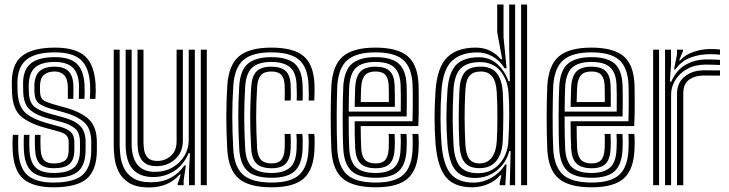

<svg xmlns="http://www.w3.org/2000/svg" viewBox="-20 -820 3227 850"><path d="M216.8 -75.2Q176.8 -75.2 156.9 -94.4Q137 -113.5 135 -160.8Q134.5 -171.5 134.2 -191.4Q134 -211.2 135 -223H159.5Q158.8 -211.8 158.9 -196.2Q159 -180.8 159.8 -161.8Q161 -126 174.8 -111.2Q188.5 -96.5 216.8 -96.5Q252.2 -96.5 268 -109.6Q283.8 -122.8 284 -153.5Q284.5 -172.2 284.2 -190.5Q283.8 -211.2 273.2 -221.4Q262.8 -231.5 240 -237.8L180.5 -254Q110.5 -273 73.9 -304.1Q37.2 -335.2 33.5 -405Q33 -414.8 32.9 -423.6Q32.8 -432.5 32.5 -441Q28.8 -532 75.6 -570.6Q122.5 -609.2 223 -609.2Q314.5 -609.2 356.2 -571.4Q398 -533.5 403.2 -446.2Q404 -434 403.9 -416.9Q403.8 -399.8 402.5 -382.2H377.8Q379.2 -399 379.4 -416.5Q379.5 -434 378.8 -445Q374.8 -521.5 338.2 -554.9Q301.8 -588.2 223 -588.2Q135 -588.2 94.8 -553.8Q54.5 -519.2 57.2 -440.8Q57.5 -431.8 57.5 -423.2Q57.5 -414.8 58.2 -405Q63.8 -343.2 96.1 -317.4Q128.5 -291.5 187.2 -275.2L245.8 -259Q279 -249.8 294.1 -234.9Q309.2 -220 309.2 -190.5Q309.2 -180.2 309.2 -172.4Q309.2 -164.5 309 -153.2Q308.5 -112 287.2 -93.6Q266 -75.2 216.8 -75.2ZM216.8 -33Q151.2 -33 119.8 -61.5Q88.2 -90 85.5 -159Q84.8 -172.8 84.9 -192.4Q85 -212 85.8 -223H110.5Q109.5 -212.2 109.6 -192.5Q109.8 -172.8 110.2 -160Q112.8 -102.2 138.1 -78.2Q163.5 -54.2 216.8 -54.2Q279 -54.2 306.2 -77.1Q333.5 -100 334 -153.5Q334.2 -163.5 334.1 -172Q334 -180.5 334 -190.5Q334 -232 312.5 -250.8Q291 -269.5 251.5 -280L193.8 -295.5Q142.2 -309.2 114.8 -331.8Q87.2 -354.2 83.2 -404.2Q82.5 -414 82.5 -423.2Q82.5 -432.5 82.2 -440.8Q79.8 -506.2 113.4 -536.6Q147 -567 223 -567Q288.5 -567 319.8 -538Q351 -509 354.2 -443.5Q354.8 -434.5 354.9 -416.9Q355 -399.2 353.5 -382.2H329Q329.2 -399.2 329.6 -416.2Q330 -433.2 329.8 -440.2Q328 -497 301.4 -521.4Q274.8 -545.8 223 -545.8Q163.5 -545.8 135.5 -521.2Q107.5 -496.8 107.2 -440.8Q107 -431.5 107.4 -422.2Q107.8 -413 108.2 -405.2Q110.5 -364.2 134 -346.4Q157.5 -328.5 200.5 -316.8L257.5 -301.2Q310.5 -287 334.8 -262.6Q359 -238.2 359 -190.5Q359 -182 359 -172.9Q359 -163.8 358.8 -153.2Q358.2 -89 325.5 -61Q292.8 -33 216.8 -33ZM216.8 9.2Q126.8 9.2 83.2 -28.1Q39.8 -65.5 36 -156.8Q34.2 -195 36.8 -223H61.2Q60.5 -212.2 60.2 -192.8Q60 -173.2 60.8 -157.8Q64.2 -77.8 101.4 -44.8Q138.5 -11.8 216.8 -11.8Q306 -11.8 344.6 -44.8Q383.2 -77.8 383.8 -153.2Q384 -164.2 384 -172.2Q384 -180.2 384 -190.5Q384 -250.8 352.4 -278.8Q320.8 -306.8 263.2 -322.5L207.2 -338Q174.5 -347 154.8 -360.4Q135 -373.8 133 -405.2Q132.8 -413 132.2 -422.1Q131.8 -431.2 132 -440.5Q133.2 -484.5 155.2 -504.6Q177.2 -524.8 223 -524.8Q262.8 -524.8 283.2 -504.6Q303.8 -484.5 305 -439.2Q305.2 -428.2 305.1 -415.6Q305 -403 304.5 -382.2H280.2Q280.5 -398.8 280.5 -415.6Q280.5 -432.5 280.2 -438Q278.8 -472.8 263 -488.1Q247.2 -503.5 223 -503.5Q192 -503.5 174.9 -488.8Q157.8 -474 157 -440.5Q156.8 -430.8 156.9 -422.8Q157 -414.8 158 -405.2Q160.2 -383.5 174.5 -375Q188.8 -366.5 213.8 -359.2L269 -343.8Q338.8 -324.5 373.8 -291.2Q408.8 -258 408.8 -190.5Q408.8 -179.8 408.9 -171.8Q409 -163.8 408.8 -153.2Q408.2 -66.8 364 -28.8Q319.8 9.2 216.8 9.2Z M640.2 9.8Q582.8 9.8 550.6 -10.9Q518.5 -31.5 504.2 -62.1Q490 -92.8 486.8 -123.5Q483.5 -154.2 483.5 -174.5V-600H509.8V-179.5Q509.8 -160 512.8 -132.1Q515.8 -104.2 528.4 -77Q541 -49.8 569.5 -31.4Q598 -13 648.8 -13Q698 -13 735 -32.5Q772 -52 796.5 -87.5H802.8L793 -22V0H766.8L766.5 -5.5L780.2 -47.2H775.2Q726 9.8 640.2 9.8ZM869 0V-600H895.5V0ZM672.8 -84.5Q642 -84.5 624.8 -95.9Q607.5 -107.2 599.9 -124.4Q592.2 -141.5 590.5 -159.2Q588.8 -177 588.8 -189.5V-600H615.2V-191Q615.2 -175 618.2 -155.5Q621.2 -136 634.2 -121.8Q647.2 -107.5 676.8 -107.5Q710.5 -107.5 736.1 -129.8Q761.8 -152 761.8 -193.8V-600H789.5V-196.5Q789.5 -146 755.5 -115.2Q721.5 -84.5 672.8 -84.5ZM656.5 -36.2Q597.2 -36.8 566.8 -72.1Q536.2 -107.5 536.2 -181.2V-600H562.8V-184.5Q562.8 -59.2 666.2 -59.2Q710.5 -59.2 744.1 -79Q777.8 -98.8 796.6 -130.6Q815.5 -162.5 815.5 -198.8V-600H842.5V0H816.8V-65L821 -141.5H814.8Q792 -88.2 749.8 -62Q707.5 -35.8 656.5 -36.2Z M1182.8 9.2Q1082.2 9.2 1037 -29.5Q991.8 -68.2 986.2 -157Q982 -233 981.9 -300.8Q981.8 -368.5 986.2 -441.5Q992.2 -532 1037.9 -570.6Q1083.5 -609.2 1181 -609.2Q1279 -609.2 1323.8 -571.8Q1368.5 -534.2 1372.2 -446.8Q1372.8 -432 1372.6 -412.9Q1372.5 -393.8 1371.2 -374.8H1346.5Q1348 -396.2 1345.8 -445.5Q1342.5 -522 1304.2 -555.1Q1266 -588.2 1181 -588.2Q1096.2 -588.2 1057 -553.8Q1017.8 -519.2 1012.8 -440Q1008.2 -368.5 1008.4 -301.5Q1008.5 -234.5 1012.8 -158.2Q1017.2 -80.5 1056.5 -46.1Q1095.8 -11.8 1182.8 -11.8Q1266.5 -11.8 1304.4 -45.8Q1342.2 -79.8 1345.8 -157.8Q1347 -181.8 1346.6 -199.5Q1346.2 -217.2 1344.8 -227.2H1371Q1372.8 -218.5 1373 -198.5Q1373.2 -178.5 1372.2 -156.8Q1368.2 -67.8 1324.1 -29.2Q1280 9.2 1182.8 9.2ZM1182.8 -33Q1107.8 -33 1075.4 -63.6Q1043 -94.2 1039.2 -160Q1035 -237.8 1034.9 -303Q1034.8 -368.2 1039 -437.8Q1043.5 -510.8 1078.6 -538.9Q1113.8 -567 1181 -567Q1249.8 -567 1283.1 -539.6Q1316.5 -512.2 1319.5 -445Q1320.2 -424 1320.4 -405.9Q1320.5 -387.8 1319.8 -374.8H1293.5Q1295 -396.2 1293 -444.2Q1290.5 -502.5 1262 -524.1Q1233.5 -545.8 1181 -545.8Q1124.5 -545.8 1096.9 -521Q1069.2 -496.2 1065.5 -436Q1061 -365.2 1061.2 -300Q1061.5 -234.8 1065.5 -162.2Q1069 -104.5 1096 -79.4Q1123 -54.2 1182.8 -54.2Q1235.2 -54.2 1262.8 -77.2Q1290.2 -100.2 1293 -159Q1294.8 -200.2 1292.2 -227.2H1318.5Q1321.5 -203 1319.5 -158.2Q1316.2 -91.8 1284.5 -62.4Q1252.8 -33 1182.8 -33ZM1182.8 -75.2Q1136.8 -75.2 1115.6 -96Q1094.5 -116.8 1092 -163.2Q1087.5 -240.5 1087.6 -302.5Q1087.8 -364.5 1092 -434.5Q1095 -483 1115.8 -503.9Q1136.5 -524.8 1181 -524.8Q1222.2 -524.8 1243.5 -506.8Q1264.8 -488.8 1266.8 -441.5Q1267.2 -425.8 1267.6 -406.5Q1268 -387.2 1266.5 -374.8H1240Q1241 -387.2 1240.9 -405.4Q1240.8 -423.5 1240.2 -440.8Q1239 -473.8 1225.2 -488.6Q1211.5 -503.5 1181 -503.5Q1149.2 -503.5 1134.9 -486.8Q1120.5 -470 1118.2 -433.2Q1114 -363 1114.1 -301.1Q1114.2 -239.2 1118.2 -164.8Q1120.2 -128.8 1135.4 -112.6Q1150.5 -96.5 1182.8 -96.5Q1211.8 -96.5 1225.2 -112.2Q1238.8 -128 1240.2 -162.5Q1241 -177 1240.9 -194.8Q1240.8 -212.5 1240 -227.2H1266.2Q1268.5 -199 1266.8 -161.5Q1264.5 -116 1244.9 -95.6Q1225.2 -75.2 1182.8 -75.2Z M1643.5 9.2Q1544 9.2 1498.1 -29Q1452.2 -67.2 1447 -156.5Q1445.5 -185 1444.8 -224.4Q1444 -263.8 1444.1 -305.5Q1444.2 -347.2 1445 -383.4Q1445.8 -419.5 1447 -441.8Q1452.8 -532 1498.5 -570.6Q1544.2 -609.2 1642 -609.2Q1738.5 -609.2 1783.6 -572.1Q1828.8 -535 1833 -446.8Q1833.2 -439 1833.5 -417.5Q1833.8 -396 1833.9 -367.9Q1834 -339.8 1833.5 -311.5Q1833 -283.2 1831.8 -261.8H1576.8Q1577 -231.8 1577.5 -208Q1578 -184.2 1579 -164.8Q1581 -128.2 1596.1 -112.4Q1611.2 -96.5 1643.5 -96.5Q1672 -96.5 1685.5 -111.6Q1699 -126.8 1700.8 -162.8Q1701.5 -176.5 1701.6 -193.6Q1701.8 -210.8 1700.5 -227.2H1727Q1728 -210.8 1728 -192.8Q1728 -174.8 1727.2 -161.8Q1725 -115.2 1705.5 -95.2Q1686 -75.2 1643.5 -75.2Q1597.8 -75.2 1576.5 -95.8Q1555.2 -116.2 1552.5 -163.2Q1551.2 -188.2 1550.6 -219.4Q1550 -250.5 1550 -283.2H1806.2Q1807.2 -314 1807.4 -348.1Q1807.5 -382.2 1807.2 -409Q1807 -435.8 1806.5 -445.2Q1802.8 -522 1764.6 -555.1Q1726.5 -588.2 1642 -588.2Q1557.8 -588.2 1518.1 -554.1Q1478.5 -520 1473.2 -440.2Q1472.2 -420.2 1471.5 -385Q1470.8 -349.8 1470.6 -308.2Q1470.5 -266.8 1471.1 -227Q1471.8 -187.2 1473.2 -158.5Q1478 -80.8 1517 -46.2Q1556 -11.8 1643.5 -11.8Q1727 -11.8 1764.9 -45.6Q1802.8 -79.5 1806.5 -157.8Q1807.2 -173 1807.2 -192.2Q1807.2 -211.5 1805.8 -227.2H1832.2Q1833.8 -211.8 1833.8 -192.6Q1833.8 -173.5 1833 -156.8Q1828.8 -67.8 1784.6 -29.2Q1740.5 9.2 1643.5 9.2ZM1643.5 -33Q1568.8 -33 1536.1 -63.4Q1503.5 -93.8 1499.8 -160Q1498.2 -187.8 1497.6 -226.8Q1497 -265.8 1497.1 -306.9Q1497.2 -348 1497.9 -383Q1498.5 -418 1499.8 -437.8Q1504.2 -510.2 1539.1 -538.6Q1574 -567 1642 -567Q1712 -567 1744.4 -538.9Q1776.8 -510.8 1780 -444.8Q1780.5 -436.2 1780.8 -413.8Q1781 -391.2 1781 -362Q1781 -332.8 1780.2 -304.5H1523.5Q1523.5 -262.8 1524.1 -225.4Q1524.8 -188 1526 -162.5Q1529.5 -104 1556.8 -79.1Q1584 -54.2 1643.5 -54.2Q1696 -54.2 1723.4 -77Q1750.8 -99.8 1753.5 -159Q1754.2 -174.2 1754.4 -191.9Q1754.5 -209.5 1753.2 -227.2H1779.8Q1781 -210.5 1780.9 -192.9Q1780.8 -175.2 1780 -158.2Q1776.8 -91.5 1745.1 -62.2Q1713.5 -33 1643.5 -33ZM1523.8 -325.8H1754.2Q1754.8 -362.8 1754.5 -396.6Q1754.2 -430.5 1753.5 -444Q1751 -498.2 1725 -522Q1699 -545.8 1642 -545.8Q1585.2 -545.8 1557.5 -521.1Q1529.8 -496.5 1526 -436Q1525.2 -418.8 1524.5 -388.5Q1523.8 -358.2 1523.8 -325.8ZM1550.2 -347Q1550.5 -364.2 1551.2 -392.9Q1552 -421.5 1552.5 -434.8Q1555.8 -484.2 1577.1 -504.5Q1598.5 -524.8 1642 -524.8Q1685 -524.8 1705 -505.8Q1725 -486.8 1727 -443.5Q1727.8 -430.8 1728 -403.2Q1728.2 -375.8 1728 -347ZM1577 -368.2H1701.5Q1701.5 -391.2 1701.4 -413Q1701.2 -434.8 1700.8 -441Q1699.2 -474 1685.8 -488.8Q1672.2 -503.5 1642 -503.5Q1610.2 -503.5 1595.8 -486.9Q1581.2 -470.2 1579 -433.8Q1578.2 -418.8 1577.8 -403.1Q1577.2 -387.5 1577 -368.2Z M2313.5 0H2287V-800H2313.5ZM2260.5 0H2236.8L2240.5 -151L2234.5 -151.2Q2221 -99 2179.8 -65.6Q2138.5 -32.2 2083 -32.2Q2024.8 -32.2 1996.1 -67.1Q1967.5 -102 1960.8 -183.5Q1956.2 -242.2 1956.4 -299.4Q1956.5 -356.5 1961 -421Q1966.8 -499.2 1999.6 -532.9Q2032.5 -566.5 2100.2 -566.5Q2147 -566.5 2180.5 -537.2Q2214 -508 2231 -460.5H2237.2L2234.2 -608.8V-800H2260.5ZM2070.2 9.2Q1991.2 9.2 1954 -36Q1916.8 -81.2 1908.2 -183.2Q1903.8 -243.5 1903.8 -298.4Q1903.8 -353.2 1908.2 -420.2Q1916 -522.8 1959.6 -566Q2003.2 -609.2 2085.8 -609.2Q2124.2 -609.2 2152.6 -593.9Q2181 -578.5 2197 -557.8H2203.2L2181.2 -677.8V-800H2209.2V-655.8L2222.8 -517.5H2214.2Q2192.8 -552.2 2160.5 -570.1Q2128.2 -588 2093.8 -588Q2021.2 -588 1981.4 -550.9Q1941.5 -513.8 1934.5 -420.2Q1930 -353.8 1930.2 -296.5Q1930.5 -239.2 1934.5 -183.2Q1942 -90.2 1975.2 -50.9Q2008.5 -11.5 2076 -11.5Q2117.8 -11.5 2156.2 -33.5Q2194.8 -55.5 2216.2 -92H2222.5L2217.2 0H2192.2V-8.5L2199.5 -44.2H2194.2Q2173.2 -18.8 2139.6 -4.8Q2106 9.2 2070.2 9.2ZM2096.5 -53.2Q2153.2 -53.2 2190.1 -93.5Q2227 -133.8 2230.5 -194Q2234 -255.5 2234.4 -311.5Q2234.8 -367.5 2231.2 -410.5Q2226.2 -470.2 2193.5 -507.6Q2160.8 -545 2105 -545Q2047.8 -545 2019.5 -517Q1991.2 -489 1987.5 -419.8Q1983.8 -348 1984.1 -295.5Q1984.5 -243 1987.5 -183.5Q1991 -113.8 2016.2 -83.5Q2041.5 -53.2 2096.5 -53.2ZM2103.2 -75.5Q2058 -75.5 2037.2 -100.6Q2016.5 -125.8 2013.5 -183.5Q2010.8 -244.5 2010.8 -297.1Q2010.8 -349.8 2013.8 -419Q2016 -472.5 2036.5 -498.8Q2057 -525 2108.8 -525Q2156.5 -525 2179.6 -495.4Q2202.8 -465.8 2205.8 -411Q2208.2 -364.5 2208.2 -307.6Q2208.2 -250.8 2205.5 -194Q2202.8 -138.8 2176.9 -107.1Q2151 -75.5 2103.2 -75.5ZM2103.5 -96.5Q2137.8 -96.5 2157.1 -122.6Q2176.5 -148.8 2179.2 -194.2Q2181.8 -238.2 2182 -298.2Q2182.2 -358.2 2179.2 -411Q2176.5 -459.2 2159 -481.4Q2141.5 -503.5 2108.8 -503.5Q2075.2 -503.5 2058.9 -484.8Q2042.5 -466 2040.2 -420.2Q2036.5 -350.2 2036.9 -296.5Q2037.2 -242.8 2040 -183Q2042.5 -136.2 2057.4 -116.4Q2072.2 -96.5 2103.5 -96.5Z M2599.5 9.2Q2500 9.2 2454.1 -29Q2408.2 -67.2 2403 -156.5Q2401.5 -185 2400.8 -224.4Q2400 -263.8 2400.1 -305.5Q2400.2 -347.2 2401 -383.4Q2401.8 -419.5 2403 -441.8Q2408.8 -532 2454.5 -570.6Q2500.2 -609.2 2598 -609.2Q2694.5 -609.2 2739.6 -572.1Q2784.8 -535 2789 -446.8Q2789.2 -439 2789.5 -417.5Q2789.8 -396 2789.9 -367.9Q2790 -339.8 2789.5 -311.5Q2789 -283.2 2787.8 -261.8H2532.8Q2533 -231.8 2533.5 -208Q2534 -184.2 2535 -164.8Q2537 -128.2 2552.1 -112.4Q2567.2 -96.5 2599.5 -96.5Q2628 -96.5 2641.5 -111.6Q2655 -126.8 2656.8 -162.8Q2657.5 -176.5 2657.6 -193.6Q2657.8 -210.8 2656.5 -227.2H2683Q2684 -210.8 2684 -192.8Q2684 -174.8 2683.2 -161.8Q2681 -115.2 2661.5 -95.2Q2642 -75.2 2599.5 -75.2Q2553.8 -75.2 2532.5 -95.8Q2511.2 -116.2 2508.5 -163.2Q2507.2 -188.2 2506.6 -219.4Q2506 -250.5 2506 -283.2H2762.2Q2763.2 -314 2763.4 -348.1Q2763.5 -382.2 2763.2 -409Q2763 -435.8 2762.5 -445.2Q2758.8 -522 2720.6 -555.1Q2682.5 -588.2 2598 -588.2Q2513.8 -588.2 2474.1 -554.1Q2434.5 -520 2429.2 -440.2Q2428.2 -420.2 2427.5 -385Q2426.8 -349.8 2426.6 -308.2Q2426.5 -266.8 2427.1 -227Q2427.8 -187.2 2429.2 -158.5Q2434 -80.8 2473 -46.2Q2512 -11.8 2599.5 -11.8Q2683 -11.8 2720.9 -45.6Q2758.8 -79.5 2762.5 -157.8Q2763.2 -173 2763.2 -192.2Q2763.2 -211.5 2761.8 -227.2H2788.2Q2789.8 -211.8 2789.8 -192.6Q2789.8 -173.5 2789 -156.8Q2784.8 -67.8 2740.6 -29.2Q2696.5 9.2 2599.5 9.2ZM2599.5 -33Q2524.8 -33 2492.1 -63.4Q2459.5 -93.8 2455.8 -160Q2454.2 -187.8 2453.6 -226.8Q2453 -265.8 2453.1 -306.9Q2453.2 -348 2453.9 -383Q2454.5 -418 2455.8 -437.8Q2460.2 -510.2 2495.1 -538.6Q2530 -567 2598 -567Q2668 -567 2700.4 -538.9Q2732.8 -510.8 2736 -444.8Q2736.5 -436.2 2736.8 -413.8Q2737 -391.2 2737 -362Q2737 -332.8 2736.2 -304.5H2479.5Q2479.5 -262.8 2480.1 -225.4Q2480.8 -188 2482 -162.5Q2485.5 -104 2512.8 -79.1Q2540 -54.2 2599.5 -54.2Q2652 -54.2 2679.4 -77Q2706.8 -99.8 2709.5 -159Q2710.2 -174.2 2710.4 -191.9Q2710.5 -209.5 2709.2 -227.2H2735.8Q2737 -210.5 2736.9 -192.9Q2736.8 -175.2 2736 -158.2Q2732.8 -91.5 2701.1 -62.2Q2669.5 -33 2599.5 -33ZM2479.8 -325.8H2710.2Q2710.8 -362.8 2710.5 -396.6Q2710.2 -430.5 2709.5 -444Q2707 -498.2 2681 -522Q2655 -545.8 2598 -545.8Q2541.2 -545.8 2513.5 -521.1Q2485.8 -496.5 2482 -436Q2481.2 -418.8 2480.5 -388.5Q2479.8 -358.2 2479.8 -325.8ZM2506.2 -347Q2506.5 -364.2 2507.2 -392.9Q2508 -421.5 2508.5 -434.8Q2511.8 -484.2 2533.1 -504.5Q2554.5 -524.8 2598 -524.8Q2641 -524.8 2661 -505.8Q2681 -486.8 2683 -443.5Q2683.8 -430.8 2684 -403.2Q2684.2 -375.8 2684 -347ZM2533 -368.2H2657.5Q2657.5 -391.2 2657.4 -413Q2657.2 -434.8 2656.8 -441Q2655.2 -474 2641.8 -488.8Q2628.2 -503.5 2598 -503.5Q2566.2 -503.5 2551.8 -486.9Q2537.2 -470.2 2535 -433.8Q2534.2 -418.8 2533.8 -403.1Q2533.2 -387.5 2533 -368.2Z M2964 -512.5 2977 -578V-600H3003.2L3003.8 -594.5L2986.5 -552.8H2991.5Q3011.5 -576.8 3049.4 -589.9Q3087.2 -603 3122.5 -603Q3130.8 -603 3144.8 -602.5Q3158.8 -602 3167.5 -600.8V-578Q3160.2 -579 3147.2 -579.6Q3134.2 -580.2 3124 -580.2Q3075.5 -580.2 3035.4 -564.5Q2995.2 -548.8 2970 -512.5ZM2924.2 0V-600H2950.5L2950.8 -535L2945.5 -458.5H2951.8Q2973.8 -509.8 3015.5 -533.4Q3057.2 -557 3110 -557Q3123.5 -557 3142.5 -556.4Q3161.5 -555.8 3167.5 -555V-532.2Q3159.5 -532.8 3139.5 -533.4Q3119.5 -534 3104.5 -534Q3057.5 -534 3023 -515.1Q2988.5 -496.2 2969.8 -465.9Q2951 -435.5 2951 -401.2V0ZM2871.5 0V-600H2897.8V0ZM2977.2 0V-403.5Q2977.2 -455 3011.9 -481.8Q3046.5 -508.5 3092.8 -508.5Q3110 -508.5 3131.1 -508.5Q3152.2 -508.5 3167.5 -508.2V-485.2Q3152.5 -485.5 3130.5 -485.5Q3108.5 -485.5 3092.8 -485.5Q3057 -485.5 3031 -467.4Q3005 -449.2 3005 -406.2V0Z"/></svg>

Font: Big Shoulders Inline Text ExtraBold
Style: Regular
Weight: 800
Designer: Patric King
Foundry: XO Type Co
Version: Version 1.000